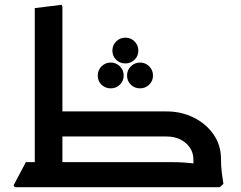

<svg xmlns="http://www.w3.org/2000/svg" viewBox="-20 -779 1001 799"><path d="M124.7 0V-745.3L236.7 -759L239.7 -751V0ZM41 0 36.7 -8 87.7 -104.3H239.7V0ZM205 -211V-315.3H586V-211ZM205 0V-104.3H586V0ZM784.7 -117Q784.7 -143 770.2 -164.5Q755.7 -186 730.7 -198.5Q705.7 -211 673.7 -211H528.3V-222L540.3 -315.3H673.7Q734 -315.3 785.5 -290Q837 -264.7 868.3 -220Q899.7 -175.3 899.7 -117ZM396 0 391.7 -8 442.7 -104.3H594.7V0ZM442.7 0V-104.3H693.7Q718.7 -104.3 743.2 -102.8Q767.7 -101.3 783.7 -99.3Q799.7 -97.3 799.7 -97.3V0ZM491.7 -211 487.3 -219 538.3 -315.3H657V-211ZM795.7 0Q791.7 -27 788.2 -57Q784.7 -87 784.7 -117H899.7Q899.7 -87.3 903 -60.3Q906.3 -33.3 909.7 -14L894.7 0ZM440.6 -411.3Q418 -411.3 402.3 -426.7Q386.7 -442 386.7 -464.6Q386.7 -487.1 402.5 -502.9Q418.2 -518.7 440.8 -518.7Q463.3 -518.7 479 -502.9Q494.7 -487.1 494.7 -464.6Q494.7 -442 478.9 -426.7Q463.1 -411.3 440.6 -411.3ZM562.6 -411.3Q540 -411.3 524.3 -426.7Q508.7 -442 508.7 -464.6Q508.7 -487.1 524.5 -502.9Q540.2 -518.7 562.8 -518.7Q585.3 -518.7 601 -502.9Q616.7 -487.1 616.7 -464.6Q616.7 -442 600.9 -426.7Q585.1 -411.3 562.6 -411.3ZM501.6 -515Q479 -515 463.3 -530.3Q447.7 -545.7 447.7 -568.2Q447.7 -590.8 463.5 -606.6Q479.2 -622.3 501.8 -622.3Q524.3 -622.3 540 -606.6Q555.7 -590.8 555.7 -568.2Q555.7 -545.7 539.9 -530.3Q524.1 -515 501.6 -515Z"/></svg>

Font: Fustat
Style: Regular
Weight: 400
Designer: Mohamed Gaber, Khaled Hosny, Laura Garcia Mut
Foundry: Kief Type Foundry, Alif Type Foundry, Hard Type Foundry
Version: Version 1.007